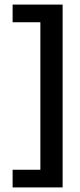

<svg xmlns="http://www.w3.org/2000/svg" viewBox="-20 -687 349 837"><path d="M253 -667V130H35V53H156V-590H35V-667Z"/></svg>

Font: Lisu Bosa ExtraBold
Style: Regular
Weight: 800
Designer: David Morse, Annie Olsen, Victor Gaultney, Frank Grießhammer (Latin)
Foundry: SIL International
Version: Version 2.000